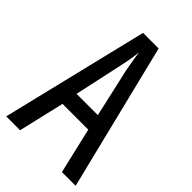

<svg xmlns="http://www.w3.org/2000/svg" viewBox="-215 -797 880 880"><g transform="rotate(45 225.0 -357.0)"><path d="M361 0H450L274 -714H173L0 0H90L142 -223H309ZM240 -535 293 -301H155L206 -536C214 -571 220 -607 223 -638C227 -607 233 -572 240 -535Z"/></g></svg>

Font: Noto Sans Arabic ExtCond
Style: Regular
Weight: 400
Width: 2
Designer: Monotype Design Team, Nadine Chahine, Nizar Qandah and Khaled Hosny
Foundry: Monotype Imaging Inc.
Version: Version 2.012